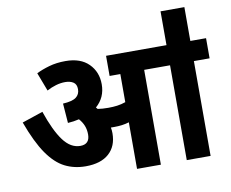

<svg xmlns="http://www.w3.org/2000/svg" viewBox="-85 -914 1229 1023"><g transform="rotate(-10 529.5 -402.5)"><path d="M480 -210Q480 -140 436 -100.5Q392 -61 310 -61Q248 -61 197.5 -86.5Q147 -112 103.5 -174.5Q60 -237 19 -349L132 -387Q168 -281 208 -227Q248 -173 300 -173Q351 -173 351 -226Q351 -252 342.5 -273.5Q334 -295 317 -314Q289 -307 256 -305L248 -411Q299 -414 319.5 -429.5Q340 -445 340 -473Q340 -500 322.5 -511Q305 -522 279 -522Q254 -522 228.5 -514.5Q203 -507 179 -494L141 -594Q171 -609 211 -620.5Q251 -632 300 -632Q381 -632 425 -588Q469 -544 469 -477Q469 -405 417 -360Q421 -356 425 -351Q438 -349 451.5 -348Q465 -347 482 -347Q508 -347 530.5 -350Q553 -353 576 -361V-513H518V-622H1059V-513H974V0H845V-513H705V0H576V-252Q557 -246 537 -243.5Q517 -241 497 -241Q487 -241 477 -241Q480 -226 480 -210ZM845 -617V-805H974V-617Z"/></g></svg>

Font: Noto Sans Devanagari UI SemiCondensed
Style: Bold
Weight: 700
Width: 4
Designer: Jelle Bosma - Monotype Design Team
Foundry: Monotype Imaging Inc.
Version: Version 2.004; ttfautohint (v1.8.4.7-5d5b)